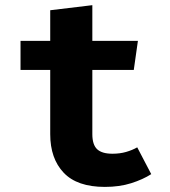

<svg xmlns="http://www.w3.org/2000/svg" viewBox="-20 -702 655 739"><path d="M562.1 -31.8Q530.3 -11.3 485.1 3.1Q440 17.4 383.6 17.4Q276.9 17.4 225.1 -37.2Q173.3 -91.8 173.3 -185.6V-432.8H59V-544.6H173.3V-662.6L335.4 -682.1V-544.6H510.8L494.9 -432.8H335.4V-185.6Q335.4 -145.1 353.8 -127.7Q372.3 -110.3 412.8 -110.3Q441.5 -110.3 465.4 -117.2Q489.2 -124.1 508.2 -134.9Z"/></svg>

Font: Fira Code
Style: Bold
Weight: 700
Monospace: yes
Designer: Carrois Corporate, Edenspiekermann AG, Nikita Prokopov
Foundry: Carrois Corporate, Edenspiekermann AG, Nikita Prokopov
Version: Version 6.000; ttfautohint (v1.8.2) -l 8 -r 50 -G 200 -x 14 